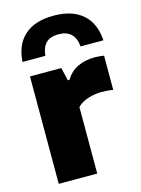

<svg xmlns="http://www.w3.org/2000/svg" viewBox="-121 -877 697 947"><g transform="rotate(-15 227.0 -404.0)"><path d="M58.5 0V-548.5H218.5L234 -482H242.5Q265.5 -520.5 303.8 -538.8Q342 -557 390 -557Q403 -557 415.5 -555.8Q428 -554.5 438 -553V-378Q423.5 -381 407.5 -382Q391.5 -383 378 -383Q344 -383 309.5 -372Q275 -361 255 -339.5V0ZM41.5 -627Q46.5 -713.5 99 -760.8Q151.5 -808 248 -808Q343.5 -808 396.5 -760.8Q449.5 -713.5 454.5 -627H338Q330 -713 248 -713Q204.5 -713 183.2 -691Q162 -669 158 -627Z"/></g></svg>

Font: Encode Sans SmExp XBd
Style: Regular
Weight: 800
Width: 6
Designer: Multiple Designers
Foundry: Impallari Type
Version: Version 3.002; ttfautohint (v1.8.3) -l 8 -r 50 -G 200 -x 14 